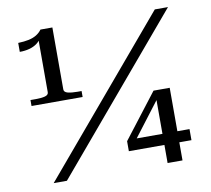

<svg xmlns="http://www.w3.org/2000/svg" viewBox="-79 -799 977 888"><g transform="rotate(-10 410.0 -355.0)"><path d="M222 -419Q222 -406 239.5 -401.5Q257 -397 285 -397H304V-369H64V-397H90Q116 -397 132.5 -401.5Q149 -406 149 -419V-672L159 -678Q152 -660 136 -648Q120 -636 99 -630.5Q78 -625 54 -625V-667Q83 -668 104 -672.5Q125 -677 140.5 -686.5Q156 -696 166 -710H222ZM703 -710H765L165 0H103ZM471 -85V-132L632 -341H669L649 -310L498 -112L497 -137H765V-85ZM708 0H638V-312L648 -341H708Z"/></g></svg>

Font: Roboto Serif 72pt
Style: Regular
Weight: 400
Designer: Greg Gazdowicz
Foundry: Commercial Type
Version: Version 1.008